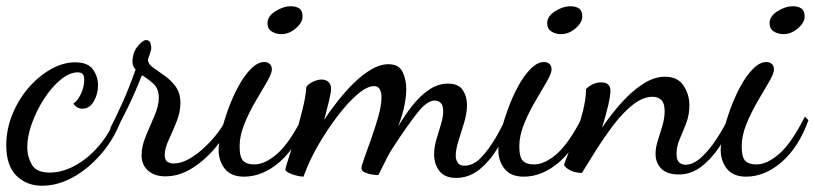

<svg xmlns="http://www.w3.org/2000/svg" viewBox="-25 -537 2601 613"><path d="M109 56Q60 56 27.5 24Q-5 -8 -5 -73Q-5 -123 14 -170.5Q33 -218 65 -255.5Q97 -293 136.5 -315.5Q176 -338 215 -338Q256 -338 272 -315Q288 -292 288 -265Q288 -237 274.5 -213.5Q261 -190 238 -190Q221 -190 209 -206Q222 -214 233 -236.5Q244 -259 244 -284Q244 -294 239.5 -300Q235 -306 223 -306Q197 -306 168.5 -282.5Q140 -259 116 -222Q92 -185 77 -143.5Q62 -102 62 -67Q62 -37 76.5 -11.5Q91 14 134 14Q173 14 214 -8Q255 -30 290 -70.5Q325 -111 347 -166L362 -154Q339 -93 298 -45.5Q257 2 208 29Q159 56 109 56Z M503 26Q468 26 447.5 7.5Q427 -11 427 -41Q427 -71 441 -103.5Q455 -136 468.5 -168Q482 -200 482 -225Q482 -254 465 -269.5Q448 -285 428 -297Q406 -240 380 -187.5Q354 -135 338 -107L327 -128Q341 -154 363.5 -203.5Q386 -253 408 -315Q398 -325 398 -340Q398 -369 414.5 -389Q431 -409 441 -409Q453 -409 455.5 -398.5Q458 -388 458 -383Q458 -378 453 -364Q448 -350 447 -346Q448 -333 463.5 -321.5Q479 -310 499.5 -296Q520 -282 535.5 -261Q551 -240 551 -208Q551 -179 538.5 -148Q526 -117 513.5 -90Q501 -63 501 -42Q501 -26 509.5 -20.5Q518 -15 529 -15Q553 -15 578.5 -29.5Q604 -44 628.5 -67Q653 -90 672 -115.5Q691 -141 700 -163L717 -150Q698 -108 664 -67Q630 -26 588.5 0Q547 26 503 26Z M754 27Q713 27 693 2Q673 -23 673 -58Q673 -81 681.5 -116Q690 -151 704 -189.5Q718 -228 736.5 -262Q755 -296 776.5 -317.5Q798 -339 819 -339Q829 -339 836 -333Q843 -327 843 -315Q843 -303 827.5 -276Q812 -249 791.5 -214.5Q771 -180 755.5 -142Q740 -104 740 -70Q740 -35 751.5 -23.5Q763 -12 787 -12Q821 -12 860 -46Q899 -80 942 -165L953 -153Q922 -67 868 -20Q814 27 754 27ZM873 -428Q856 -428 842.5 -436.5Q829 -445 829 -463Q829 -485 854 -501Q879 -517 904 -517Q920 -517 930.5 -510Q941 -503 941 -484Q941 -465 919.5 -446.5Q898 -428 873 -428Z M1431 31Q1395 31 1378 9Q1361 -13 1361 -44Q1361 -68 1368.5 -92.5Q1376 -117 1383 -140.5Q1390 -164 1390 -182Q1390 -201 1382 -208.5Q1374 -216 1363 -216Q1339 -216 1309 -178.5Q1279 -141 1233 -71Q1217 -47 1205 -22Q1193 3 1183 22Q1174 22 1161.5 20Q1149 18 1139 13Q1129 8 1129 0Q1129 -7 1138.5 -33.5Q1148 -60 1160.5 -95Q1173 -130 1183 -165.5Q1193 -201 1193 -226Q1193 -242 1187.5 -252Q1182 -262 1169 -262Q1147 -262 1116.5 -236Q1086 -210 1053.5 -167.5Q1021 -125 991.5 -74.5Q962 -24 944 27Q935 27 921 23.5Q907 20 896.5 14.5Q886 9 886 4Q886 0 895.5 -29Q905 -58 917 -99.5Q929 -141 940 -184Q951 -227 953 -259Q958 -268 973 -275.5Q988 -283 1002 -283Q1016 -283 1024 -275Q1032 -267 1032 -254Q1032 -242 1025.5 -215Q1019 -188 1010 -154Q1030 -185 1055 -216.5Q1080 -248 1107 -274Q1134 -300 1161.5 -316Q1189 -332 1215 -332Q1248 -332 1260 -308Q1272 -284 1272 -253Q1272 -232 1268 -209.5Q1264 -187 1258 -167.5Q1252 -148 1246 -133Q1266 -167 1290.5 -198.5Q1315 -230 1344 -250Q1373 -270 1405 -270Q1439 -270 1452.5 -249.5Q1466 -229 1466 -202Q1466 -176 1457 -146Q1448 -116 1439 -88Q1430 -60 1430 -40Q1430 -28 1436 -18Q1442 -8 1458 -8Q1486 -8 1510.5 -33.5Q1535 -59 1556.5 -95.5Q1578 -132 1593 -166L1606 -149Q1590 -108 1565 -66Q1540 -24 1506.5 3.5Q1473 31 1431 31Z M1647 27Q1606 27 1586 2Q1566 -23 1566 -58Q1566 -81 1574.5 -116Q1583 -151 1597 -189.5Q1611 -228 1629.5 -262Q1648 -296 1669.5 -317.5Q1691 -339 1712 -339Q1722 -339 1729 -333Q1736 -327 1736 -315Q1736 -303 1720.5 -276Q1705 -249 1684.5 -214.5Q1664 -180 1648.5 -142Q1633 -104 1633 -70Q1633 -35 1644.5 -23.5Q1656 -12 1680 -12Q1714 -12 1753 -46Q1792 -80 1835 -165L1846 -153Q1815 -67 1761 -20Q1707 27 1647 27ZM1766 -428Q1749 -428 1735.5 -436.5Q1722 -445 1722 -463Q1722 -485 1747 -501Q1772 -517 1797 -517Q1813 -517 1823.5 -510Q1834 -503 1834 -484Q1834 -465 1812.5 -446.5Q1791 -428 1766 -428Z M2142 20Q2105 20 2086.5 1.5Q2068 -17 2068 -46Q2068 -66 2075.5 -89Q2083 -112 2090 -136Q2097 -160 2097 -182Q2097 -208 2086 -218Q2075 -228 2059 -228Q2028 -228 1996 -203Q1964 -178 1934.5 -139Q1905 -100 1879 -59Q1853 -18 1833 15Q1816 15 1800.5 9Q1785 3 1776 -9Q1776 -14 1786.5 -40Q1797 -66 1811 -103Q1825 -140 1835.5 -180Q1846 -220 1846 -252Q1852 -260 1865.5 -267Q1879 -274 1894 -274Q1924 -274 1924 -247Q1924 -232 1916.5 -199.5Q1909 -167 1897 -129Q1923 -168 1956 -205.5Q1989 -243 2025.5 -267.5Q2062 -292 2098 -292Q2139 -292 2157.5 -263.5Q2176 -235 2176 -201Q2176 -170 2166 -144Q2156 -118 2145.5 -94Q2135 -70 2135 -46Q2135 -26 2143.5 -18.5Q2152 -11 2163 -11Q2188 -11 2213.5 -34Q2239 -57 2262.5 -93Q2286 -129 2304 -166L2317 -152Q2296 -103 2269.5 -64.5Q2243 -26 2211.5 -3Q2180 20 2142 20Z M2357 27Q2316 27 2296 2Q2276 -23 2276 -58Q2276 -81 2284.5 -116Q2293 -151 2307 -189.5Q2321 -228 2339.5 -262Q2358 -296 2379.5 -317.5Q2401 -339 2422 -339Q2432 -339 2439 -333Q2446 -327 2446 -315Q2446 -303 2430.5 -276Q2415 -249 2394.5 -214.5Q2374 -180 2358.5 -142Q2343 -104 2343 -70Q2343 -35 2354.5 -23.5Q2366 -12 2390 -12Q2424 -12 2463 -46Q2502 -80 2545 -165L2556 -153Q2525 -67 2471 -20Q2417 27 2357 27ZM2476 -428Q2459 -428 2445.5 -436.5Q2432 -445 2432 -463Q2432 -485 2457 -501Q2482 -517 2507 -517Q2523 -517 2533.5 -510Q2544 -503 2544 -484Q2544 -465 2522.5 -446.5Q2501 -428 2476 -428Z"/></svg>

Font: Dancing Script Medium
Style: Regular
Weight: 500
Designer: Pablo Impallari
Foundry: Pablo Impallari
Version: Version 2.000